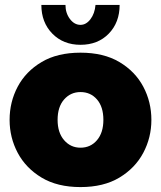

<svg xmlns="http://www.w3.org/2000/svg" viewBox="-20 -750 654 780"><path d="M307 10Q213 10 149 -28.5Q85 -67 52 -129Q19 -191 19 -263Q19 -336 52 -398Q85 -460 149 -498Q213 -536 307 -536Q401 -536 465 -498Q529 -460 562 -398Q595 -336 595 -263Q595 -191 562 -129Q529 -67 465 -28.5Q401 10 307 10ZM214 -263Q214 -211 240.5 -180.5Q267 -150 307 -150Q348 -150 374 -180.5Q400 -211 400 -263Q400 -316 374 -346Q348 -376 307 -376Q267 -376 240.5 -346Q214 -316 214 -263ZM307 -649Q330 -649 347.5 -672Q365 -695 368 -730H466Q466 -659 422 -613.5Q378 -568 307 -568Q237 -568 192.5 -613.5Q148 -659 148 -730H246Q246 -697 264 -673Q282 -649 307 -649Z"/></svg>

Font: Raleway Black
Style: Regular
Weight: 900
Designer: Matt McInerney, Pablo Impallari, Rodrigo Fuenzalida
Foundry: Matt McInerney, Pablo Impallari, Rodrigo Fuenzalida
Version: Version 4.026